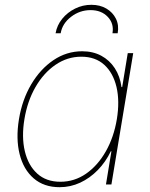

<svg xmlns="http://www.w3.org/2000/svg" viewBox="-20 -760 616 791"><path d="M225.6 11.2Q161.1 11.2 118.9 -25.1Q76.7 -61.5 60.8 -125Q44.9 -188.5 58.1 -269Q71.3 -349.1 108.6 -412.4Q146 -475.6 200.2 -512.2Q254.4 -548.8 318.4 -548.8Q362.8 -548.8 397 -530.5Q431.2 -512.2 452.9 -479Q474.6 -445.8 480.5 -401.4H483.4L506.3 -541H528.8L439 0H416.5L439 -136.7H436.5Q415.5 -92.8 382.8 -59.3Q350.1 -25.9 310.1 -7.3Q270 11.2 225.6 11.2ZM228.5 -11.2Q287.1 -11.2 335.2 -44.9Q383.3 -78.6 416.3 -137Q449.2 -195.3 461.4 -269Q473.6 -343.3 460 -401.4Q446.3 -459.5 409.7 -492.9Q373 -526.4 314.9 -526.4Q257.3 -526.4 208.5 -492.9Q159.7 -459.5 126.2 -401.4Q92.8 -343.3 80.6 -269Q68.4 -195.3 82.3 -137Q96.2 -78.6 133.3 -44.9Q170.4 -11.2 228.5 -11.2ZM356.4 -740.2Q392.1 -740.2 418.5 -724.6Q444.8 -709 457.8 -682.6Q470.7 -656.2 464.8 -623H443.4Q450.2 -663.1 423.8 -690.7Q397.5 -718.3 353 -718.3Q308.6 -718.3 272.7 -690.7Q236.8 -663.1 230 -623H209Q214.8 -656.2 236.3 -682.6Q257.8 -709 289.3 -724.6Q320.8 -740.2 356.4 -740.2Z"/></svg>

Font: Inter 17pt Thin
Style: Italic
Weight: 250
Italic angle: -9.3988°
Version: Version 4.001;git-66647c0bb